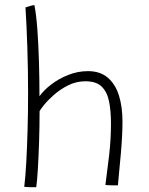

<svg xmlns="http://www.w3.org/2000/svg" viewBox="-20 -742 602 776"><path d="M126.5 14.5H101Q95.5 14.5 88.2 14Q81 13.5 78 13Q83 -27 86.2 -86.8Q89.5 -146.5 91.5 -218.2Q93.5 -290 93.5 -366.5Q93.5 -459.5 90.5 -550.2Q87.5 -641 83 -712Q90 -714.5 101.5 -717.8Q113 -721 119 -721.5Q126.5 -684 131 -623.2Q135.5 -562.5 137.5 -491.8Q139.5 -421 139.5 -353Q156.5 -377 187 -400.5Q217.5 -424 256 -439.2Q294.5 -454.5 335.5 -454.5Q385 -454.5 415.8 -428Q446.5 -401.5 460.8 -355.8Q475 -310 475 -251Q475 -197.5 469 -127.2Q463 -57 456.5 7H430.5Q423.5 7 416.5 6.5Q409.5 6 406 5.5Q413 -46 420.8 -112.2Q428.5 -178.5 428.5 -242.5Q428.5 -292.5 421 -331Q413.5 -369.5 391.5 -391.5Q369.5 -413.5 325 -413.5Q288 -413.5 255.2 -397Q222.5 -380.5 197 -357.8Q171.5 -335 156.5 -316Q141.5 -297 140 -292.5Q140 -233.5 138 -171Q136 -108.5 133 -58.2Q130 -8 126.5 14.5Z"/></svg>

Font: Grandstander Thin
Style: Regular
Weight: 100
Designer: Tyler Finck
Foundry: Etcetera Type Co
Version: Version 1.200; ttfautohint (v1.8.3)